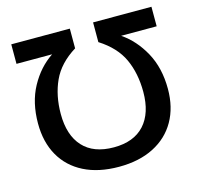

<svg xmlns="http://www.w3.org/2000/svg" viewBox="-105 -828 994 951"><g transform="rotate(-15 392.0 -352.0)"><path d="M392.1 -89.4Q494.6 -89.4 548.8 -148.9Q603 -208.5 603 -317.4Q603 -412.6 569.3 -486.1Q535.6 -559.6 451.7 -612.8V-713.9H751V-613.8H568.8Q636.7 -567.9 680.7 -487.8Q724.6 -407.7 724.6 -300.3Q724.6 -205.6 684.8 -135.7Q645 -65.9 570.3 -27.8Q495.6 10.3 392.1 10.3Q287.1 10.3 212.4 -27.6Q137.7 -65.4 98.1 -135.3Q58.6 -205.1 58.6 -300.3Q58.6 -408.2 102.1 -487.8Q145.5 -567.4 214.8 -613.8H32.2V-713.9H332.5V-612.8Q248 -560.5 213.9 -485.8Q179.7 -411.1 179.7 -316.9Q179.7 -208 233.9 -148.7Q288.1 -89.4 392.1 -89.4Z"/></g></svg>

Font: Open Sans SemiBold
Style: Regular
Weight: 600
Designer: Monotype Design Team
Foundry: Monotype Imaging Inc.
Version: Version 3.003; ttfautohint (v1.8.4)